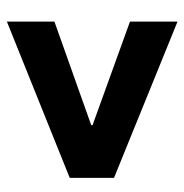

<svg xmlns="http://www.w3.org/2000/svg" viewBox="-8 -596 552 576"><g transform="rotate(90 268.0 -308.0)"><path d="M44.9 -195.3 355.5 -305.7V-309.6L44.9 -421.9V-564.5L513.7 -374V-241.2L44.9 -52.7Z"/></g></svg>

Font: Reddit Sans Chocolate ExtraBold
Style: Regular
Weight: 800
Designer: Stephen Hutchings
Foundry: Reddit
Version: Version 1.011